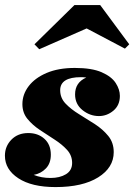

<svg xmlns="http://www.w3.org/2000/svg" viewBox="-20 -750 545 780"><path d="M332 -634.5 139.5 -550 120 -570 282.5 -729.5H387L505 -570L487.5 -552.5ZM442 -132Q442 -69 378.8 -29.5Q315.5 10 205.5 10Q109 10 54.5 -25.8Q0 -61.5 0 -117.5Q0 -155.5 26.2 -182.5Q52.5 -209.5 95 -209.5Q134.5 -209.5 160.5 -186Q186.5 -162.5 186.5 -121.5Q186.5 -86.5 166.5 -65.8Q146.5 -45 117 -39.5Q148 -27 185 -27Q223 -27 248 -42.2Q273 -57.5 273 -88Q273 -118.5 252.5 -141Q232 -163.5 202 -182.8Q172 -202 142 -222Q112 -242 91.5 -267Q71 -292 71 -327Q71 -366.5 96.5 -400Q122 -433.5 169.8 -453.8Q217.5 -474 284 -474Q353 -474 393 -456.5Q433 -439 450 -412.8Q467 -386.5 467 -360.5Q467 -322.5 440.8 -300.5Q414.5 -278.5 382 -278.5Q345 -278.5 315 -302.8Q285 -327 285 -366.5Q285 -415 330.5 -435Q320 -436.5 309 -436.5Q224.5 -436.5 224.5 -383.5Q224.5 -352 246.5 -329Q268.5 -306 301 -286.2Q333.5 -266.5 365.8 -245.5Q398 -224.5 420 -197.5Q442 -170.5 442 -132Z"/></svg>

Font: Bodoni* 06pt Fatface
Style: Italic
Weight: 900
Italic angle: -13°
Version: Version 2.3